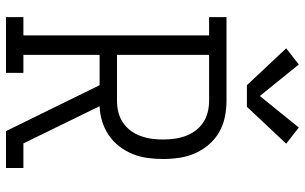

<svg xmlns="http://www.w3.org/2000/svg" viewBox="-208 -808 1016 640"><g transform="rotate(90 300.0 -488.0)"><path d="M37 0V-58H98V-677H37V-735H316Q343 -735 370 -729.5Q397 -724 420.5 -710.5Q444 -697 462 -676Q480 -655 491 -630Q502 -605 506 -578Q510 -551 510 -523Q510 -498 506.5 -472Q503 -446 493.5 -422.5Q484 -399 468 -378Q452 -357 430.5 -342.5Q409 -328 384.5 -320.5Q360 -313 334 -312L458 -58H540V0H417L264 -312H163V-58H223V0ZM163 -370H316Q335 -370 353.5 -374.5Q372 -379 388 -389.5Q404 -400 415.5 -415.5Q427 -431 433.5 -449Q440 -467 442.5 -485.5Q445 -504 445 -523Q445 -542 442.5 -561Q440 -580 433.5 -598Q427 -616 415.5 -631.5Q404 -647 388 -657.5Q372 -668 353.5 -672.5Q335 -677 316 -677H163ZM264 -803 141 -934 195 -976 300 -846 405 -976 459 -934 336 -803Z"/></g></svg>

Font: Iosevka Slab Light Extended
Style: Regular
Weight: 300
Width: 7
Monospace: yes
Designer: Belleve Invis
Foundry: Belleve Invis
Version: Version 11.1.0; ttfautohint (v1.8.3)